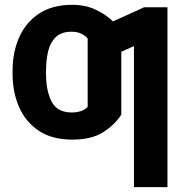

<svg xmlns="http://www.w3.org/2000/svg" viewBox="-20 -558 731 781"><path d="M661.2 -528.4V203.1H524.9V-370.7L473.4 -347.3V-91.6Q446 -49.4 398.8 -19.7Q351.6 9.9 274.1 9.9Q192.1 9.9 138.3 -25.7Q84.5 -61.4 57.9 -122Q31.2 -182.5 31.2 -257.1V-271.3Q31.2 -345.2 57.9 -405.9Q84.5 -466.6 138.5 -502.5Q192.5 -538.4 274.1 -538.4Q328.1 -538.4 370 -518.3Q411.9 -498.2 439.6 -470.9L566.1 -528.4ZM272 -100.5Q313.9 -100.5 336.6 -122.9V-401.6Q325.6 -414.1 309.5 -421.5Q293.3 -429 271.3 -429Q228.7 -429 206.1 -406.4Q183.6 -383.9 175.4 -347.8Q167.3 -311.8 167.3 -271.3V-257.1Q167.3 -188.2 190.2 -144.4Q213.1 -100.5 272 -100.5Z"/></svg>

Font: Interface
Style: Bold
Weight: 700
Designer: Rasmus Andersson
Foundry: rsms
Version: Version 1.8